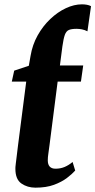

<svg xmlns="http://www.w3.org/2000/svg" viewBox="-20 -856 440 886"><path d="M143.5 10Q106.5 10 78.8 -9.2Q51 -28.5 51 -77Q51 -80 51.2 -85.5Q51.5 -91 53 -102.2Q54.5 -113.5 56.8 -133Q59 -152.5 63 -184L101 -479.5H34.5L45.5 -530L113 -552.5L121 -598Q129.5 -649.5 153.8 -692.8Q178 -736 212 -768.2Q246 -800.5 284 -818.2Q322 -836 358 -836Q370 -836 381 -834Q392 -832 400 -827.5L383.5 -711.5Q371 -718 358.2 -720.5Q345.5 -723 333 -723Q310.5 -723 298 -717.8Q285.5 -712.5 279.2 -695.2Q273 -678 268 -642.5L256.5 -554H364L353.5 -479.5H246L208.5 -186.5Q205.5 -162 203 -146.2Q200.5 -130.5 200.5 -116Q200.5 -97 209.5 -87.2Q218.5 -77.5 236 -77.5Q259 -77.5 278 -85.5Q297 -93.5 315 -108.5L327 -69Q313.5 -53.5 289.2 -35Q265 -16.5 229.2 -3.2Q193.5 10 143.5 10Z"/></svg>

Font: Merriweather 20pt ExtraBold
Style: Italic
Weight: 800
Italic angle: -7.8°
Version: Version 2.101